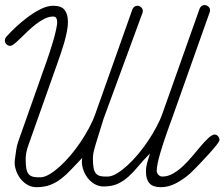

<svg xmlns="http://www.w3.org/2000/svg" viewBox="-42 -740 905 774"><path d="M821.8 -197.8Q831.1 -197.8 836.9 -190.9Q842.8 -184.1 842.8 -175.3Q842.8 -170.4 830.6 -155Q818.4 -139.6 800.3 -119.6Q782.2 -99.6 761.5 -77.9Q740.7 -56.2 723.1 -39.6Q696.3 -16.1 666.5 -0.7Q636.7 14.6 606 14.6Q574.7 14.6 560.5 -1.2Q546.4 -17.1 546.4 -47.9Q546.4 -59.6 547.9 -68.1Q549.3 -76.7 551.5 -84.7Q553.7 -92.8 556.6 -101.3Q559.6 -109.9 562.5 -121.1Q535.6 -94.2 515.9 -70.3Q496.1 -46.4 476.6 -28.6Q457 -10.7 434.1 0.2Q411.1 11.2 377.9 11.7Q356.4 12.2 338.9 1.7Q321.3 -8.8 309.3 -25.4Q297.4 -42 291.7 -62.3Q286.1 -82.5 289.1 -101.1Q289.1 -102.5 289.6 -103.5Q264.6 -78.1 245.1 -56.9Q225.6 -35.6 205.3 -20Q185.1 -4.4 161.9 4.9Q138.7 14.2 106.9 14.6Q85.4 15.1 67.9 4.6Q50.3 -5.9 38.3 -22.5Q26.4 -39.1 20.8 -59.3Q15.1 -79.6 18.1 -98.1Q20.5 -115.2 23.2 -134.5Q25.9 -153.8 31.7 -169.9L148.4 -500Q152.3 -511.2 159.2 -532Q166 -552.7 172.6 -575.4Q179.2 -598.1 183.8 -618.9Q188.5 -639.6 188.5 -651.4Q188.5 -659.7 185.3 -666.5Q182.1 -673.3 172.4 -673.3Q155.3 -673.3 137.7 -664.6Q120.1 -655.8 103 -642.6Q85.9 -629.4 70.1 -614.3Q54.2 -599.1 40.8 -585.9Q27.3 -572.8 16.6 -564Q5.9 -555.2 -0.5 -555.2Q-9.8 -555.2 -16.1 -561.5Q-22.5 -567.9 -22.5 -577.1Q-22.5 -585 -16.1 -592.3Q-2 -608.4 20.5 -629.6Q43 -650.9 69.1 -670.4Q95.2 -689.9 122.1 -703.4Q148.9 -716.8 172.4 -716.8Q205.6 -716.8 218.8 -699.5Q231.9 -682.1 231.9 -650.9Q231.9 -633.8 227.5 -611.8Q223.1 -589.8 216.6 -567.1Q210 -544.4 202.6 -522.9Q195.3 -501.5 189.5 -485.4L72.8 -155.8Q67.4 -141.6 64.5 -127.4Q61.5 -113.3 61.5 -98.1Q61.5 -75.2 64.2 -60.5Q66.9 -45.9 73.7 -37.8Q80.6 -29.8 92.8 -27.1Q105 -24.4 123.5 -25.4Q139.2 -26.4 158.9 -38.3Q178.7 -50.3 200 -69.6Q221.2 -88.9 242.7 -114.3Q264.2 -139.6 283 -167.7Q301.8 -195.8 317.4 -224.9Q333 -253.9 342.3 -280.8L491.7 -702.1Q494.1 -708.5 499.5 -712.6Q504.9 -716.8 511.7 -716.8Q520 -716.8 526.9 -710.7Q533.7 -704.6 533.7 -695.8Q533.7 -690.9 532.2 -687.5L375.5 -261.2L343.8 -158.7Q339.4 -144 335.9 -130.1Q332.5 -116.2 332.5 -101.1Q332.5 -78.1 335.2 -63.5Q337.9 -48.8 344.7 -40.8Q351.6 -32.7 363.8 -30Q376 -27.3 394.5 -28.3Q410.2 -29.3 429.9 -41.3Q449.7 -53.2 470.9 -72.5Q492.2 -91.8 513.7 -117.2Q535.2 -142.6 554 -170.7Q572.8 -198.7 588.4 -227.8Q604 -256.8 613.3 -283.7L762.7 -705.1Q765.1 -711.4 770.5 -715.6Q775.9 -719.7 782.7 -719.7Q791 -719.7 797.9 -713.6Q804.7 -707.5 804.7 -698.7Q804.7 -693.8 803.2 -690.4L654.3 -270.5Q650.4 -259.3 644 -242.2Q637.7 -225.1 630.6 -204.8Q623.5 -184.6 616.2 -162.4Q608.9 -140.1 603 -119.6Q597.2 -99.1 593.5 -81.3Q589.8 -63.5 589.8 -51.3Q589.8 -43 596.4 -35.6Q603 -28.3 612.8 -28.3Q634.3 -28.3 655 -40Q675.8 -51.8 695.1 -69.8Q714.4 -87.9 732.2 -109.1Q750 -130.4 765.9 -149.2Q781.7 -168 795.9 -181.6Q810.1 -195.3 821.8 -197.8Z"/></svg>

Font: Helvetia Verbundene
Style: Regular
Weight: 400
Designer: Peter Wiegel, original typeface by Carl Albert Fahrenwaldt 1901
Foundry: Peter Wiegel
Version: Version 2.000